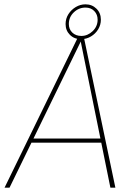

<svg xmlns="http://www.w3.org/2000/svg" viewBox="-20 -867 624 887"><path d="M1 0 341 -697H367L513 0H490L353 -675L24 0ZM118 -208 129 -227H450L454 -208ZM355 -686Q323 -686 303 -706Q283 -726 283 -756Q283 -781 296 -801.5Q309 -822 330 -834.5Q351 -847 375 -847Q405 -847 425.5 -827Q446 -807 446 -776Q446 -752 433.5 -731.5Q421 -711 400 -698.5Q379 -686 355 -686ZM356 -701Q385 -701 408 -723Q431 -745 431 -776Q431 -800 415.5 -816Q400 -832 375 -832Q344 -832 321 -810Q298 -788 298 -756Q298 -732 314 -716.5Q330 -701 356 -701Z"/></svg>

Font: Hanken Grotesk Thin
Style: Italic
Weight: 250
Italic angle: -8°
Designer: Alfredo Marco Pradil
Foundry: Hanken Design Co.
Version: Version 3.013